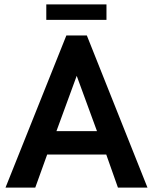

<svg xmlns="http://www.w3.org/2000/svg" viewBox="-20 -851 694 871"><path d="M190 -761H463V-831H190ZM236 -256 328 -507 420 -256ZM5 0H140L194 -150H462L515 0H649L374 -690H281Z"/></svg>

Font: FREAK Grotesk
Style: Bold
Weight: 700
Designer: La Scuola Open Source
Foundry: La Scuola Open Source
Version: Version 1.000;PS 1.0;hotconv 1.0.72;makeotf.lib2.5.5900